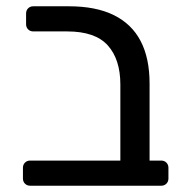

<svg xmlns="http://www.w3.org/2000/svg" viewBox="-20 -591 585 611"><path d="M76 0Q66 0 59.5 -6.5Q53 -13 53 -23V-57Q53 -67 59.5 -73.5Q66 -80 76 -80H363V-322Q363 -402 323 -446.5Q283 -491 194 -491H86Q76 -491 69.5 -497.5Q63 -504 63 -514V-548Q63 -558 69.5 -564.5Q76 -571 86 -571H199Q285 -571 342 -543Q399 -515 427.5 -460.5Q456 -406 456 -325V-80H493Q503 -80 509.5 -73.5Q516 -67 516 -57V-23Q516 -13 509.5 -6.5Q503 0 493 0Z"/></svg>

Font: Rubik Light
Style: Regular
Weight: 400
Version: Version 2.101